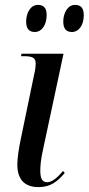

<svg xmlns="http://www.w3.org/2000/svg" viewBox="-20 -756 363 786"><path d="M275 -625C301 -625 323 -651 323 -694C323 -725 309 -736 287 -736C256 -736 239 -701 239 -668C239 -636 253 -625 275 -625ZM123 -625C149 -625 171 -651 171 -695C171 -725 157 -736 135 -736C104 -736 87 -701 87 -668C87 -636 101 -625 123 -625ZM138 10C189 10 217 -15 245 -48L238 -56C217 -31 194 -10 173 -10C151 -10 145 -29 145 -57C145 -77 147 -103 156 -143L240 -536H68L66 -526H78C117 -526 126 -517 126 -496C126 -483 124 -468 120 -452L67 -196C56 -145 51 -108 51 -82C51 -21 81 10 138 10Z"/></svg>

Font: Noto Serif Display ExtraCondensed Medium
Style: Italic
Weight: 500
Width: 2
Italic angle: -12°
Designer: Monotype Design Team
Foundry: Monotype Imaging Inc.
Version: Version 2.009